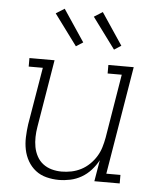

<svg xmlns="http://www.w3.org/2000/svg" viewBox="-54 -798 707 853"><g transform="rotate(5 300.0 -372.0)"><path d="M240 8Q212 8 184.5 1Q157 -6 136 -22.5Q115 -39 101.5 -62.5Q88 -86 82.5 -113Q77 -140 78 -168.5Q79 -197 83 -226L126 -482H63V-520H175L125 -219Q121 -196 120.5 -173Q120 -150 124 -128.5Q128 -107 138.5 -87.5Q149 -68 166 -55Q183 -42 204.5 -36Q226 -30 249 -30Q271 -30 293 -34.5Q315 -39 335.5 -49.5Q356 -60 373 -76.5Q390 -93 402 -112.5Q414 -132 420.5 -153.5Q427 -175 431 -197L478 -482H415V-520H528L448 -38H511V0H398L414 -95Q401 -71 382.5 -50.5Q364 -30 340.5 -16.5Q317 -3 291 2.5Q265 8 240 8ZM434 -590 332 -728 370 -752 465 -610ZM264 -590 162 -728 200 -752 295 -610Z"/></g></svg>

Font: Iosevka Etoile XLtObl
Style: Regular
Weight: 200
Italic angle: -9°
Designer: Belleve Invis
Foundry: Belleve Invis
Version: Version 15.5.2; ttfautohint (v1.8.4)